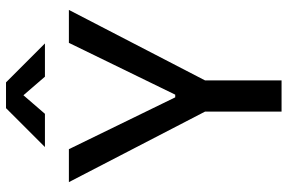

<svg xmlns="http://www.w3.org/2000/svg" viewBox="-176 -762 938 626"><g transform="rotate(-90 293.0 -449.0)"><path d="M251.5 -231.4 12.2 -693.4H119.6L288.6 -346.7H297.4L466.3 -693.4H573.7L334.5 -231.4ZM242.2 0V-341.8H343.8V0ZM126.5 -771.5 253.4 -898.4H337.4L464.4 -771.5H356L269.5 -871.6H321.3L234.9 -771.5Z"/></g></svg>

Font: Cascadia Code
Style: Regular
Weight: 400
Monospace: yes
Designer: Aaron Bell
Foundry: Saja Typeworks
Version: Version 2106.017